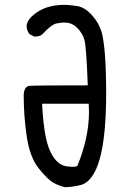

<svg xmlns="http://www.w3.org/2000/svg" viewBox="-20 -782 540 794"><path d="M248 -8Q223 -14 200.5 -26.5Q178 -39 141 -84.5Q104 -130 91 -215Q78 -300 78 -390Q80 -425 102.5 -427Q125 -429 343 -429Q337 -589 329 -617.5Q321 -646 296 -670Q275 -689 245 -689Q239 -689 216 -685.5Q193 -682 156 -641Q145 -631 127 -631H121L102 -641Q90 -656 90 -676Q94 -701 117 -719Q166 -762 246 -762Q267 -762 299 -757Q331 -752 360.5 -719Q390 -686 401 -647Q419 -576 419 -395Q419 -39 310 -16Q275 -8 248 -8ZM279 -92Q293 -92 300 -96Q348 -213 348 -320L347 -353H154Q158 -276 168 -221.5Q178 -167 201 -132.5Q224 -98 257 -94Z"/></svg>

Font: Xiaolai SC
Style: Regular
Weight: 400
Designer: Nozomi Seto 瀬戸のぞみ
Version: Version 3.11;December 4, 2020;FontCreator 13.0.0.2613 64-bit